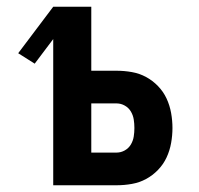

<svg xmlns="http://www.w3.org/2000/svg" viewBox="-20 -550 590 570"><path d="M138 0V-434L83 -361L34 -392L138 -530H251V-340H326Q349 -340 371.5 -336Q394 -332 413.5 -321.5Q433 -311 449 -294.5Q465 -278 474.5 -257.5Q484 -237 488 -214.5Q492 -192 492 -170Q492 -148 488 -125.5Q484 -103 474.5 -82.5Q465 -62 449 -45.5Q433 -29 413.5 -18.5Q394 -8 371.5 -4Q349 0 326 0ZM251 -97H326Q339 -97 350.5 -103.5Q362 -110 368.5 -121Q375 -132 377 -144.5Q379 -157 379 -170Q379 -183 377 -195.5Q375 -208 368.5 -219Q362 -230 350.5 -236.5Q339 -243 326 -243H251Z"/></svg>

Font: Lode Term
Style: Bold
Weight: 700
Monospace: yes
Designer: Belleve Invis
Foundry: Belleve Invis
Version: Version 29.2.0